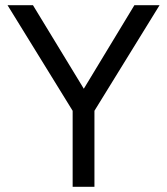

<svg xmlns="http://www.w3.org/2000/svg" viewBox="-20 -720 644 740"><path d="M260 -293 9 -700H107L303 -378L498 -700H595L344 -293V0H260Z"/></svg>

Font: Oak Sans
Style: Regular
Weight: 400
Designer: Erik Kennedy, Walven
Foundry: Erik Kennedy, Walven
Version: Version 1.000